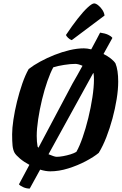

<svg xmlns="http://www.w3.org/2000/svg" viewBox="-20 -1003 717 1124"><path d="M154 101Q134 101 115.5 92.5Q97 84 91 76L152 -38Q120 -55 96.5 -75Q73 -95 65 -109Q56 -126 53.5 -150.5Q51 -175 51 -217Q51 -252 58.5 -302.5Q66 -353 79.5 -408Q93 -463 110.5 -513.5Q128 -564 148 -599Q176 -621 215.5 -642.5Q255 -664 299 -681.5Q343 -699 387.5 -709.5Q432 -720 471 -720Q491 -720 514 -714Q530 -744 543.5 -769Q557 -794 566 -812Q595 -808 613 -799.5Q631 -791 638 -781L586 -687Q610 -675 628.5 -660.5Q647 -646 656 -632Q672 -593 672 -525Q672 -479 663 -423Q654 -367 638.5 -309.5Q623 -252 602.5 -199.5Q582 -147 558 -108Q529 -84 481.5 -59Q434 -34 379.5 -17Q325 0 274 0Q247 0 215 -10ZM200 -145Q202 -142 205 -138L404 -513Q419 -538 433.5 -564.5Q448 -591 463 -618Q437 -629 421 -629Q393 -629 355 -623Q317 -617 292 -609Q275 -578 257.5 -528Q240 -478 226 -420Q212 -362 203.5 -305.5Q195 -249 195 -207Q195 -173 200 -145ZM312 -85Q328 -85 350 -89Q372 -93 393 -99.5Q414 -106 427 -114Q445 -145 463.5 -198Q482 -251 497 -312.5Q512 -374 521 -433.5Q530 -493 530 -537Q530 -558 528 -572Q527 -574 526 -576L264 -100Q279 -94 291.5 -89.5Q304 -85 312 -85ZM400 -768Q388 -772 378.5 -781.5Q369 -791 366 -798Q402 -852 435 -894Q468 -936 493.5 -959.5Q519 -983 531 -983Q541 -983 554.5 -972.5Q568 -962 579 -945.5Q590 -929 592 -912Z"/></svg>

Font: Texturina 72pt 72pt ExtraBold
Style: Italic
Weight: 800
Italic angle: -11°
Designer: Guillermo Torres Carreño
Foundry: Omnibus-Type
Version: Version 1.002; ttfautohint (v1.8.3)